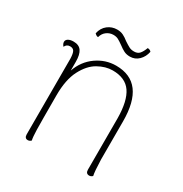

<svg xmlns="http://www.w3.org/2000/svg" viewBox="-158 -787 877 918"><g transform="rotate(30 281.0 -328.0)"><path d="M478 0Q470 8 460 8Q441 8 441 -14V-298Q440 -393 408.5 -438.5Q377 -484 307 -484Q268 -484 228 -461.5Q188 -439 160.5 -386Q133 -333 133 -247Q133 -97 134 -57Q135 -17 139 0Q131 8 121 8Q103 8 103 -14V-432Q102 -460 95.5 -471Q89 -482 73 -482Q54 -482 46 -464Q36 -475 36 -486Q36 -497 47 -503.5Q58 -510 76 -510Q106 -510 119.5 -490.5Q133 -471 133 -431V-383Q154 -443 203 -477.5Q252 -512 310 -512Q471 -512 471 -297V-87Q473 -21 478 0ZM344 -582Q325 -582 311 -589Q297 -596 280 -609Q262 -622 251 -627.5Q240 -633 225 -633Q205 -633 188.5 -621Q172 -609 166 -587H164Q157 -587 147 -597Q154 -629 176.5 -646.5Q199 -664 228 -664Q247 -664 261.5 -657Q276 -650 292 -637Q310 -625 321.5 -619Q333 -613 349 -613Q368 -613 378.5 -624.5Q389 -636 398 -660Q411 -660 418 -651Q412 -621 392 -601.5Q372 -582 344 -582Z"/></g></svg>

Font: Arima Madurai Thin
Style: Regular
Weight: 250
Designer: Joana Correia and Natanael Gama
Foundry: NDISCOVER
Version: Version 1.019; ttfautohint (v1.5) -l 7 -r 28 -G 50 -x 13 -D 